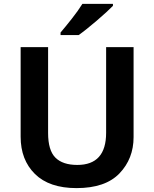

<svg xmlns="http://www.w3.org/2000/svg" viewBox="-20 -956 792 986"><path d="M666 -714H525V-274Q525 -109 377 -109Q302 -109 264.5 -146.5Q227 -184 227 -273V-714H86V-254Q86 -135 159.5 -62.5Q233 10 373 10Q521 10 593.5 -65.5Q666 -141 666 -252ZM560 -936H403Q382 -902 348.5 -859.5Q315 -817 291 -789V-776H384Q421 -802 477 -850Q533 -898 560 -926Z"/></svg>

Font: Noto Sans UI
Style: Bold
Weight: 700
Designer: Monotype Design Team
Foundry: Monotype Imaging Inc.
Version: Version 1.901